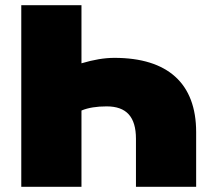

<svg xmlns="http://www.w3.org/2000/svg" viewBox="-20 -720 805 740"><path d="M504 -185V0H736V-211C736 -398 627 -497 421 -497C382 -497 341 -490 294 -476V-700H62V0H294V-294C320 -305 353 -310 391 -310C467 -310 504 -270 504 -185Z"/></svg>

Font: Chess Sans Black
Style: Regular
Weight: 900
Designer: Wolf Bōese
Foundry: Wolf Bōese
Version: Version 7.223;Glyphs 3.3 (3306)